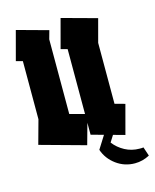

<svg xmlns="http://www.w3.org/2000/svg" viewBox="-116 -709 752 932"><g transform="rotate(-15 260.0 -242.5)"><path d="M244 0 15 -63 48 -183V-475L15 -484L54 -630L211 -587L199 -544V-169L273 -149V-475L240 -484L279 -630L455 -582L424 -466V-160L475 -146L436 0L273 -45V-46V-105ZM505 81 520 126Q485 145 446 145Q394 145 352.5 114.5Q311 84 295 37L351 -52L386 -29L357 17Q379 46 412.5 64Q446 82 486 82Q491 82 496 82Q501 82 505 81Z"/></g></svg>

Font: Blaka Ink
Style: Regular
Weight: 400
Designer: Mohamed Gaber
Foundry: Kief Type Foundry
Version: Version 1.003; ttfautohint (v1.8.4.7-5d5b)